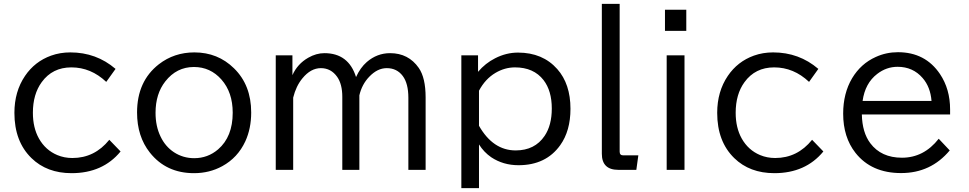

<svg xmlns="http://www.w3.org/2000/svg" viewBox="-20 -850 4990 989"><path d="M601.1 -69.8Q509.3 42 348.6 42Q221.7 42 142.1 -35.6Q54.2 -121.1 54.2 -268.6Q54.2 -378.4 108.9 -459Q159.2 -533.2 243.2 -563.5Q289.6 -580.1 342.3 -580.1Q476.1 -580.1 575.2 -495.1L527.3 -428.2Q448.2 -502.9 347.7 -502.9Q250 -502.9 194.8 -426.8Q149.4 -364.7 149.4 -269Q149.4 -191.9 180.7 -136.2Q214.4 -76.7 274.9 -51.3Q311 -36.1 353 -36.1Q467.3 -36.1 543 -129.9Z M981.4 -580.1Q1102.1 -580.1 1185.5 -498Q1273.9 -411.6 1273.9 -270.5Q1273.9 -188 1243.7 -122.1Q1204.6 -37.6 1125 5.9Q1059.1 42 979.5 42Q835.9 42 752 -64Q686 -147 686 -270.5Q686 -431.6 798.3 -519Q877 -580.1 981.4 -580.1ZM979 -504.9Q889.6 -504.9 831.5 -430.7Q781.2 -366.7 781.2 -269Q781.2 -199.7 807.1 -146.5Q831.5 -95.2 876 -65.9Q922.9 -35.2 980.5 -35.2Q1050.3 -35.2 1103.5 -80.6Q1178.7 -145.5 1178.7 -269.5Q1178.7 -374.5 1120.6 -440.4Q1063.5 -504.9 979 -504.9Z M1486.3 -564.9V-462.9Q1512.2 -521 1567.9 -552.7Q1608.9 -576.2 1650.9 -576.2Q1775.4 -576.2 1814 -453.1Q1835.9 -501.5 1869.6 -530.8Q1922.4 -576.2 1989.3 -576.2Q2084 -576.2 2137.2 -500Q2172.4 -449.2 2172.4 -348.1V24.9H2083.5V-346.2Q2083.5 -419.9 2054.7 -458.5Q2024.4 -499 1972.2 -499Q1923.8 -499 1881.8 -454.6Q1844.2 -415.5 1831.1 -358.9V24.9H1743.2V-351.1Q1743.2 -416.5 1716.8 -454.1Q1685.1 -499 1632.8 -499Q1580.6 -499 1537.6 -446.3Q1504.9 -406.7 1490.2 -347.2V24.9H1400.4V-564.9Z M2442.4 -564.9V-480Q2480 -524.4 2530.3 -549.8Q2587.4 -579.1 2648.4 -579.1Q2775.4 -579.1 2850.6 -494.1Q2918.5 -417.5 2918.5 -289.6Q2918.5 -175.8 2865.7 -102.1Q2792 1 2650.9 1Q2571.8 1 2510.3 -40Q2472.7 -65.9 2447.3 -106V119.1H2356.4V-564.9ZM2447.3 -202.1Q2519.5 -75.2 2636.2 -75.2Q2734.9 -75.2 2785.2 -149.9Q2822.3 -204.6 2822.3 -291Q2822.3 -382.3 2779.8 -437.5Q2729 -502.9 2632.8 -502.9Q2580.1 -502.9 2532.2 -474.6Q2479.5 -443.4 2447.3 -382.8Z M3080.1 -830.1H3171.9V-68.8Q3171.9 -49.8 3189.9 -49.8H3268.1L3257.8 24.9H3165Q3080.1 24.9 3080.1 -58.1Z M3405.3 -799.8H3515.1V-690.9H3405.3ZM3414.1 -564.9H3505.9V24.9H3414.1Z M4221.2 -69.8Q4129.4 42 3968.8 42Q3841.8 42 3762.2 -35.6Q3674.3 -121.1 3674.3 -268.6Q3674.3 -378.4 3729 -459Q3779.3 -533.2 3863.3 -563.5Q3909.7 -580.1 3962.4 -580.1Q4096.2 -580.1 4195.3 -495.1L4147.5 -428.2Q4068.4 -502.9 3967.8 -502.9Q3870.1 -502.9 3814.9 -426.8Q3769.5 -364.7 3769.5 -269Q3769.5 -191.9 3800.8 -136.2Q3834.5 -76.7 3895 -51.3Q3931.2 -36.1 3973.1 -36.1Q4087.4 -36.1 4163.1 -129.9Z M4874 -260.3H4419.4Q4421.4 -167.5 4462.9 -112.3Q4519 -37.6 4626 -37.6Q4738.8 -37.6 4815.4 -135.3L4872.1 -75.2Q4774.9 41.5 4621.6 41.5Q4468.8 41.5 4386.7 -62.5Q4323.2 -143.1 4323.2 -264.6Q4323.2 -369.1 4369.1 -446.8Q4414.1 -522 4491.2 -556.6Q4544.9 -581.1 4605.5 -581.1Q4746.1 -581.1 4821.8 -468.8Q4874 -391.1 4874 -286.1ZM4778.3 -330.1Q4772.5 -402.3 4732.4 -448.2Q4682.6 -505.9 4603.5 -505.9Q4545.9 -505.9 4498.5 -469.2Q4436 -421.4 4423.3 -330.1Z"/></svg>

Font: BIZ UDPGothic
Style: Regular
Weight: 400
Designer: TypeBank Co., Ltd.
Foundry: Morisawa Inc.
Version: Version 1.051